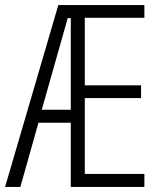

<svg xmlns="http://www.w3.org/2000/svg" viewBox="-21 -734 634 754"><path d="M546 0H257V-252H130L59 0H-1L208 -714H546V-664H312V-399H533V-349H312V-51H546ZM143 -303H257V-663H245Z"/></svg>

Font: Noto Sans Khmer ExtraCondensed Light
Style: Regular
Weight: 300
Width: 2
Designer: Danh Hong and the Monotype Design Team
Foundry: Monotype Imaging Inc.
Version: Version 2.004; ttfautohint (v1.8.4.7-5d5b)